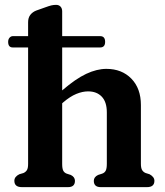

<svg xmlns="http://www.w3.org/2000/svg" viewBox="-20 -769 678 789"><path d="M13.5 -597Q13.5 -607.5 19.2 -614Q25 -620.5 33 -620.5H95.5V-677.5Q95.5 -696 104.5 -707.8Q113.5 -719.5 128.5 -725.5L166.5 -739Q181.5 -744.5 190.8 -746.8Q200 -749 210.5 -749Q222 -749 228.8 -741.8Q235.5 -734.5 235.5 -722.5V-620.5H391.5Q412 -620.5 412 -597Q412 -574 391.5 -574H235.5V-397.5Q290.5 -445 334.2 -465.5Q378 -486 417 -486Q480.5 -486 519.8 -445.8Q559 -405.5 559 -337.5V-96Q559 -78 564.2 -69.8Q569.5 -61.5 578.5 -58L594.5 -53Q614.5 -42 614.5 -26Q614.5 0 584 0H394Q365.5 0 365.5 -26Q365.5 -41.5 383 -50L400 -55.5Q410 -59 414.5 -67.8Q419 -76.5 419 -96V-307Q419 -350 398.2 -371.8Q377.5 -393.5 342 -393.5Q319 -393.5 293.5 -383Q268 -372.5 240 -348.5L235.5 -344.5V-95.5Q235.5 -76 240 -67.5Q244.5 -59 254 -55.5L271 -50Q288 -41.5 288 -26Q288 0 259.5 0H70Q39 0 39 -26Q39 -43 59.5 -53L76.5 -58Q85.5 -62 90.5 -69.8Q95.5 -77.5 95.5 -95.5V-574H32.5Q13.5 -574 13.5 -597Z"/></svg>

Font: Fraunces 9pt S050 SemiBold
Style: Regular
Weight: 600
Version: Version 1.000; ttfautohint (v1.8.3)